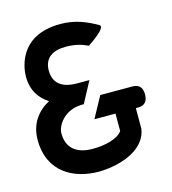

<svg xmlns="http://www.w3.org/2000/svg" viewBox="-94 -668 677 756"><g transform="rotate(-15 244.5 -289.5)"><path d="M16 -172C16 -39 117 11 217 11C286 11 409 -16 422 -110V-193H431C459 -193 471 -209 471 -236C471 -262 460 -279 431 -279H300L253 -193H339V-122C321 -95 268 -82 217 -82C152 -82 113 -112 113 -173C113 -203 147 -261 222 -261H228L274 -347H222C172 -347 129 -366 129 -424C129 -475 163 -498 218 -498C251 -498 280 -491 303 -480L308 -478L311 -481C311 -481 392 -533 368 -546C326 -570 280 -590 220 -590C46 -590 36 -451 36 -425C36 -369 61 -332 99 -308C52 -283 16 -239 16 -172Z"/></g></svg>

Font: Charger Pro
Style: ExBdNar
Weight: 400
Designer: Jasper
Foundry: Cannot Into Space Fonts
Version: Version 1.09